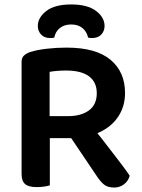

<svg xmlns="http://www.w3.org/2000/svg" viewBox="-20 -835 639 863"><path d="M300 -725Q269 -725 249 -709Q229 -693 224 -666Q220 -665 215.5 -664.5Q211 -664 206 -664Q179 -664 164.5 -680Q150 -696 150 -718Q150 -756 188 -785.5Q226 -815 300 -815Q373 -815 411.5 -786Q450 -757 450 -718Q450 -696 435.5 -680Q421 -664 393 -664Q389 -664 384.5 -664.5Q380 -665 376 -666Q370 -693 350.5 -709Q331 -725 300 -725ZM204 -2Q196 1 179.5 3.5Q163 6 145 6Q109 6 93 -7.5Q77 -21 77 -53V-557Q77 -575 87.5 -585Q98 -595 115 -601Q147 -611 190.5 -616Q234 -621 279 -621Q411 -621 476.5 -566.5Q542 -512 542 -417Q542 -357 511.5 -311Q481 -265 426 -240Q422 -238 418 -236Q428 -223 438 -211Q464 -177 488.5 -145.5Q513 -114 532.5 -88Q552 -62 563 -45Q556 -20 536.5 -6Q517 8 494 8Q464 8 447.5 -5.5Q431 -19 416 -42L300 -214H204ZM203 -313H286Q345 -313 380 -339Q415 -365 415 -416Q415 -466 380 -492Q345 -518 277 -518Q257 -518 238 -516.5Q219 -515 203 -512Z"/></svg>

Font: Baloo Bhaijaan 2 SemiBold
Style: Regular
Weight: 600
Designer: Sanskriti Dholi, Noopur Datye and Ek Type
Foundry: Ek Type
Version: Version 1.700